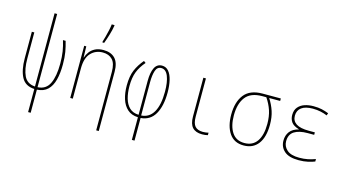

<svg xmlns="http://www.w3.org/2000/svg" viewBox="-105 -1218 3390 1877"><g transform="rotate(15 1590.0 -280.0)"><path d="M259 6Q167 2 129 -69Q91 -140 91 -261V-528H116V-266Q116 -155 147.5 -89.5Q179 -24 259 -19V-760H285V-19Q370 -23 405 -97Q440 -171 440 -298Q440 -368 431.5 -421Q423 -474 406 -528H433Q449 -474 458 -421.5Q467 -369 467 -297Q467 -208 449.5 -141Q432 -74 392.5 -36Q353 2 285 6V240H259Z M621 0V-528H642L645 -416H647Q656 -446 676.5 -474Q697 -502 731 -519.5Q765 -537 815 -537Q891 -537 932.5 -494Q974 -451 974 -359V240H948V-352Q948 -437 912.5 -474.5Q877 -512 815 -512Q742 -512 694.5 -461.5Q647 -411 647 -306V0ZM784 -614Q791 -637 800 -670Q809 -703 816.5 -737.5Q824 -772 827 -800H855V-792Q848 -748 832 -695.5Q816 -643 802 -606H784Z M1309 11Q1242 8 1201.5 -28.5Q1161 -65 1142 -125.5Q1123 -186 1123 -261Q1123 -356 1149.5 -418Q1176 -480 1224 -536L1244 -521Q1196 -466 1173 -407Q1150 -348 1150 -263Q1150 -194 1165.5 -138.5Q1181 -83 1216 -49.5Q1251 -16 1309 -14V-356Q1309 -443 1333 -490.5Q1357 -538 1407 -538Q1448 -538 1474.5 -507Q1501 -476 1514 -421.5Q1527 -367 1527 -297Q1527 -160 1479.5 -78Q1432 4 1336 11V240H1309ZM1335 -14Q1416 -19 1458 -91.5Q1500 -164 1500 -298Q1500 -396 1476.5 -454.5Q1453 -513 1406 -513Q1365 -513 1350 -467.5Q1335 -422 1335 -353Z M1957 10Q1892 10 1859.5 -25Q1827 -60 1827 -136V-528H1853V-143Q1853 -73 1879 -44Q1905 -15 1959 -15Q1974 -15 1988.5 -17Q2003 -19 2015 -22V3Q1990 10 1957 10Z M2377 10Q2281 10 2232 -61.5Q2183 -133 2183 -251Q2183 -379 2241.5 -453.5Q2300 -528 2428 -528H2611V-503H2500Q2536 -447 2555.5 -387.5Q2575 -328 2575 -253Q2575 -126 2523.5 -58Q2472 10 2377 10ZM2378 -15Q2462 -15 2505 -77Q2548 -139 2548 -253Q2548 -329 2528.5 -388Q2509 -447 2471 -503H2430Q2313 -503 2261.5 -435.5Q2210 -368 2210 -251Q2210 -143 2252 -79Q2294 -15 2378 -15Z M2934 10Q2836 10 2789 -31Q2742 -72 2742 -138Q2742 -191 2770.5 -228.5Q2799 -266 2859 -281V-283Q2802 -300 2781 -330.5Q2760 -361 2760 -401Q2760 -451 2785.5 -481Q2811 -511 2851.5 -524.5Q2892 -538 2939 -538Q2990 -538 3024.5 -530Q3059 -522 3095 -508L3086 -484Q3057 -497 3019.5 -505Q2982 -513 2940 -513Q2865 -513 2826 -484Q2787 -455 2787 -401Q2787 -349 2828.5 -321.5Q2870 -294 2958 -294H3018V-269H2952Q2865 -269 2817 -238Q2769 -207 2769 -138Q2769 -86 2809 -50.5Q2849 -15 2934 -15Q2981 -15 3020 -23Q3059 -31 3096 -45V-20Q3070 -9 3028.5 0.5Q2987 10 2934 10Z"/></g></svg>

Font: Noto Sans Mono Condensed Thin
Style: Regular
Weight: 100
Width: 3
Designer: Monotype Design Team
Foundry: Monotype Imaging Inc.
Version: Version 2.014; ttfautohint (v1.8.4.7-5d5b)